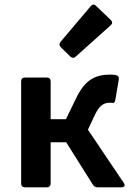

<svg xmlns="http://www.w3.org/2000/svg" viewBox="-20 -800 570 820"><path d="M453.1 -714.8 389.6 -775.4C381.8 -783.2 374 -781.2 367.2 -773.4L238.3 -621.1C232.4 -614.3 232.4 -605.5 239.3 -598.6L280.3 -558.6C287.1 -551.8 295.9 -550.8 302.7 -557.6L453.1 -692.4C460.9 -699.2 460.9 -707 453.1 -714.8ZM355.5 -246.1 385.7 -310.5C407.2 -354.5 426.8 -361.3 451.2 -361.3C454.1 -361.3 458 -361.3 460.9 -360.4C466.8 -359.4 470.7 -363.3 472.7 -374L487.3 -460C489.3 -468.8 485.4 -476.6 475.6 -479.5C468.8 -480.5 460.9 -481.4 453.1 -481.4C388.7 -481.4 344.7 -461.9 305.7 -381.8L261.7 -291H196.3V-453.1C196.3 -462.9 190.4 -468.8 180.7 -468.8H85.9C76.2 -468.8 70.3 -462.9 70.3 -453.1V-15.6C70.3 -5.9 76.2 0 85.9 0H180.7C190.4 0 196.3 -5.9 196.3 -15.6V-192.4H262.7L377 -10.7C380.9 -3.9 388.7 0 396.5 0H499C511.7 0 515.6 -7.8 508.8 -18.6Z"/></svg>

Font: Ed Sans Neue SemiBold
Style: Regular
Weight: 600
Designer: Stephen Hutchings
Version: Version 1.004;PS 001.004;hotconv 1.0.88;makeotf.lib2.5.64775